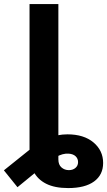

<svg xmlns="http://www.w3.org/2000/svg" viewBox="-89 -748 542 972"><path d="M256.3 204.1Q188 204.1 144.5 182.1Q101.1 160.2 80.8 119.9Q60.5 79.6 60.5 25.9V-105H206.5V59.1Q206.5 85.9 222.2 99.6Q237.8 113.3 259.8 113.3Q279.8 113.3 293 102.1Q306.2 90.8 306.2 72.8Q306.2 55.2 294.2 43.5Q282.2 31.7 258.8 29.8Q243.2 28.8 227.5 33Q211.9 37.1 192.4 48.3Q172.9 59.6 145.5 80.1L-0.5 199.7L-69.3 114.3L71.3 1.5Q107.4 -28.3 154.5 -48.1Q201.7 -67.9 252.4 -67.9Q335.4 -67.9 384.3 -26.9Q433.1 14.2 433.1 77.1Q433.1 137.2 387.2 170.7Q341.3 204.1 256.3 204.1ZM206.5 -727.5V0H60.5V-727.5Z"/></svg>

Font: Inter 17pt
Style: Bold
Weight: 700
Version: Version 4.001;git-66647c0bb